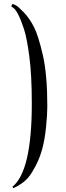

<svg xmlns="http://www.w3.org/2000/svg" viewBox="-20 -770 340 990"><path d="M224 -222Q224 -180 217.5 -115.5Q211 -51 198 -3Q185 45 164.5 84Q144 123 128 142.5Q112 162 90 177Q69 192 48 200L44 193Q144 113 144 -236Q144 -384 131 -481Q118 -578 103 -622Q73 -713 48 -730L38 -737L44 -750Q51 -748 62 -742.5Q73 -737 102.5 -706.5Q132 -676 155 -631Q178 -586 201 -485.5Q224 -385 224 -222Z"/></svg>

Font: Italiana
Style: Regular
Weight: 400
Designer: Santiago Orozco
Foundry: Santiago Orozco
Version: Version 001.001